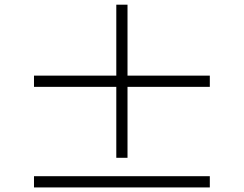

<svg xmlns="http://www.w3.org/2000/svg" viewBox="-20 -808 1040 819"><path d="M523.9 -134.9H476.1V-437.5H125V-485.4H476.1V-788H523.9V-485.4H875V-437.5H523.9ZM125 -56.4H875V-8.5H125Z"/></svg>

Font: Noto Serif KR ExtraLight
Style: Regular
Weight: 200
Designer: Ryoko NISHIZUKA 西塚涼子 (kana & ideographs); Frank Grießhammer (Latin, Greek & Cyrillic); Wenlong ZHANG 张文龙 (bopomofo); San
Foundry: Adobe
Version: Version 2.002-H1;hotconv 1.1.0;makeotfexe 2.6.0